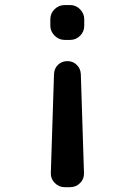

<svg xmlns="http://www.w3.org/2000/svg" viewBox="-20 -530 540 769"><path d="M239.3 -370.1Q215.8 -370.1 198.7 -387.2Q181.6 -404.3 181.6 -426.8V-453.1Q181.6 -476.6 198.7 -493.2Q215.8 -509.8 239.3 -509.8H260.7Q284.2 -509.8 300.8 -492.7Q317.4 -475.6 317.4 -453.1V-426.8Q317.4 -403.3 300.8 -386.7Q284.2 -370.1 260.7 -370.1ZM303.7 -233.4 316.4 163.1Q317.4 186.5 300.8 203.1Q284.2 219.7 260.7 219.7H239.3Q215.8 219.7 199.2 202.6Q182.6 185.5 183.6 163.1L196.3 -233.4Q197.3 -255.9 212.4 -270.5Q227.5 -285.2 250 -285.2Q272.5 -285.2 287.6 -270Q302.7 -254.9 303.7 -233.4Z"/></svg>

Font: Rounded Mgen+ 2m medium
Style: Regular
Weight: 500
Designer: [Source Han Sans]
Ryoko NISHIZUKA  (kana & ideographs); Paul D. Hunt (Latin, Greek & Cyrillic); Wenlong ZHANG  (bopomofo
Version: Version 1.059.20150602